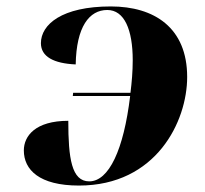

<svg xmlns="http://www.w3.org/2000/svg" viewBox="-20 -566 636 596"><path d="M225 10C465 10 561 -189 561 -327C561 -480 459 -546 324 -546C172 -546 107 -490 107 -432C107 -390 147 -369 215 -366C217 -483 257 -535 313 -535C366 -535 392 -474 392 -379C392 -344 389 -310 385 -278H207L206 -268H384C364 -101 318 -3 257 -3C202 -3 192 -75 192 -191C90 -191 54 -144 54 -99C54 -39 102 10 225 10Z"/></svg>

Font: Noto Serif Display ExtraBold
Style: Italic
Weight: 800
Italic angle: -12°
Designer: Monotype Design Team
Foundry: Monotype Imaging Inc.
Version: Version 2.009